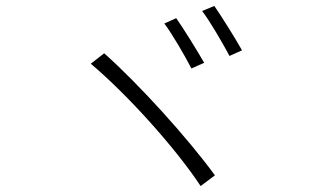

<svg xmlns="http://www.w3.org/2000/svg" viewBox="-20 -742 1040 645"><path d="M572 -681 532 -663C558 -629 602 -553 623 -512L666 -531C643 -571 596 -647 572 -681ZM700 -722 659 -705C686 -670 728 -597 751 -554L793 -573C770 -614 723 -689 700 -722ZM330 -563 285 -528C408 -424 568 -247 654 -117L702 -153C611 -278 446 -460 330 -563Z"/></svg>

Font: Noto Sans HK Light
Style: Regular
Weight: 300
Designer: Ryoko NISHIZUKA 西塚涼子 (kana, bopomofo & ideographs); Paul D. Hunt (Latin, Greek & Cyrillic); Sandoll Communications 산돌커뮤니
Foundry: Adobe
Version: Version 2.004;hotconv 1.0.118;makeotfexe 2.5.65603